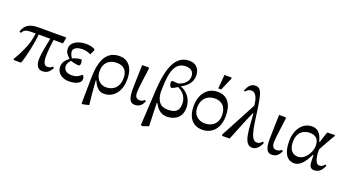

<svg xmlns="http://www.w3.org/2000/svg" viewBox="-63 -1406 4173 2312"><g transform="rotate(20 2023.5 -249.5)"><path d="M571 -455V-471H214C110 -471 44 -438 18 -346L38 -336C70 -390 92 -391 209 -391C198 -304 183 -247 142 -159C111 -91 103 -79 66 -15L69 0H163C193 -69 241 -286 247 -391H395C378 -300 352 -188 352 -106C352 -41 378 9 438 9C499 9 531 -23 558 -74L542 -88C528 -75 513 -61 477 -61C435 -61 419 -104 419 -175C419 -248 432 -354 438 -391H558Z M722 -258C706 -279 690 -312 690 -338C690 -390 760 -406 805 -406C851 -406 882 -394 912 -379L940 -437V-454C913 -469 879 -481 824 -481C737 -481 634 -443 634 -355C634 -306 656 -281 697 -243C648 -204 622 -169 622 -119C622 -26 705 14 776 14C852 14 933 -7 933 -71C933 -88 926 -103 916 -115H907C882 -92 852 -66 784 -66C735 -66 683 -88 683 -146C683 -184 705 -209 722 -227C758 -214 792 -207 830 -207C837 -207 846 -221 846 -239C846 -268 837 -287 830 -287C794 -284 746 -270 722 -258Z M1110 199C1099 105 1092 34 1082 -107H1089C1113 -56 1149 11 1226 11C1362 11 1435 -108 1435 -246C1435 -417 1350 -481 1256 -481C1113 -481 1026 -382 1022 -132C1021 -41 1017 81 1017 214L1032 217ZM1087 -229C1087 -344 1162 -393 1250 -393C1316 -393 1388 -365 1388 -244C1388 -131 1317 -71 1225 -71C1141 -71 1087 -139 1087 -229Z M1536 -157C1536 -33 1565 9 1621 9C1684 9 1712 -26 1736 -75L1719 -89C1706 -76 1693 -63 1655 -63C1613 -63 1598 -98 1598 -137C1598 -193 1611 -279 1635 -463L1625 -472H1544C1541 -362 1536 -226 1536 -157Z M2200 -572C2200 -655 2151 -716 2066 -716C1833 -716 1807 -414 1795 -123L1776 214L1802 217L1875 191C1870 102 1867 -21 1865 -104H1873C1896 -62 1938 11 2034 11C2098 11 2221 -19 2221 -169C2221 -291 2141 -364 2071 -389V-392C2127 -421 2200 -475 2200 -572ZM2016 -72C1911 -72 1875 -138 1866 -239C1869 -430 1875 -638 2046 -638C2111 -638 2149 -605 2149 -547C2149 -449 2044 -413 2021 -412C2018 -412 1968 -417 1958 -417C1941 -417 1937 -400 1939 -382C1941 -358 1957 -334 1965 -334C1977 -334 2008 -349 2041 -372C2071 -355 2158 -315 2158 -196C2158 -99 2103 -72 2016 -72Z M2655 -233C2655 -118 2577 -69 2490 -69C2427 -69 2341 -107 2341 -222C2341 -319 2401 -394 2508 -394C2601 -394 2655 -332 2655 -233ZM2514 -481C2370 -481 2295 -364 2295 -220C2295 -52 2385 13 2486 13C2617 13 2701 -84 2701 -240C2701 -392 2634 -481 2514 -481ZM2501 -521H2539L2608 -681V-699H2516Z M3014 -558C2998 -637 2983 -706 2915 -706C2854 -706 2824 -663 2800 -603L2817 -595C2837 -622 2858 -634 2888 -634C2930 -634 2960 -591 2972 -529C2977 -498 2978 -496 2980 -475C2905 -334 2812 -156 2736 -16L2739 0H2836C2875 -100 2973 -340 2996 -385H3001C3012 -289 3010 -201 3028 -111C3043 -35 3072 11 3127 11C3180 11 3221 -36 3242 -92L3225 -103C3205 -78 3186 -67 3156 -67C3109 -67 3084 -130 3067 -214C3046 -324 3037 -436 3014 -558Z M3291 -157C3291 -33 3320 9 3376 9C3439 9 3467 -26 3491 -75L3474 -89C3461 -76 3448 -63 3410 -63C3368 -63 3353 -98 3353 -137C3353 -193 3366 -279 3390 -463L3380 -472H3299C3296 -362 3291 -226 3291 -157Z M3864 -332C3847 -393 3820 -478 3722 -478C3603 -478 3520 -370 3520 -215C3520 -86 3562 14 3667 14C3744 14 3799 -64 3845 -159H3853C3855 -126 3854 -99 3856 -74C3858 -21 3874 11 3921 11C4002 11 4031 -64 4044 -91L4027 -102C4011 -81 3994 -64 3962 -64C3904 -64 3892 -171 3892 -244C3892 -249 3933 -319 3992 -424L4014 -460V-474L3916 -471C3903 -435 3890 -397 3870 -332ZM3680 -76C3626 -76 3565 -110 3565 -227C3565 -335 3628 -396 3723 -396C3792 -396 3841 -363 3841 -270C3841 -198 3779 -76 3680 -76Z"/></g></svg>

Font: STIX Two Math
Style: Regular
Weight: 400
Designer: Ross Mills, John Hudson & Paul Hanslow, Tiro Typeworks Ltd; with portions MicroPress Inc., with additions and correction
Foundry: Tiro Typeworks Ltd
Version: Version 2.02 b142